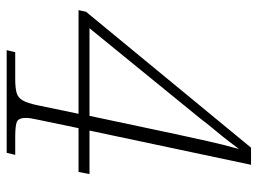

<svg xmlns="http://www.w3.org/2000/svg" viewBox="-116 -638 754 561"><g transform="rotate(90 260.5 -357.0)"><path d="M126 0 132 -25H211Q236 -25 250.5 -29Q265 -33 273 -47Q281 -61 287 -90L312 -210H9L14 -232L411 -714H461L361 -242H488L482 -210H354L329 -90Q324 -68 324 -57Q324 -35 335 -30Q346 -25 379 -25H432L426 0ZM326 -566 62 -242H318L371 -492Q382 -542 392 -587.5Q402 -633 415 -679Q407 -668 392 -648.5Q377 -629 359 -607.5Q341 -586 326 -566Z"/></g></svg>

Font: Noto Serif Tamil ExtraLight
Style: Italic
Weight: 200
Italic angle: -12°
Designer: Indian Type Foundry, Tom Grace, and the Monotype Design Team
Foundry: Monotype Imaging Inc.
Version: Version 2.003; ttfautohint (v1.8.4.7-5d5b)